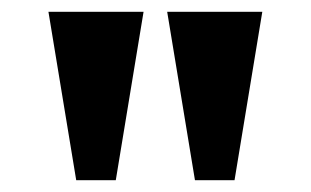

<svg xmlns="http://www.w3.org/2000/svg" viewBox="-20 -734 526 325"><path d="M109 -429 62 -714H223L176 -429ZM310 -429 263 -714H424L377 -429Z"/></svg>

Font: Noto Serif ExtraCondensed Black
Style: Regular
Weight: 900
Width: 2
Designer: Monotype Design Team
Foundry: Monotype Imaging Inc.
Version: Version 2.015; ttfautohint (v1.8.4.7-5d5b)